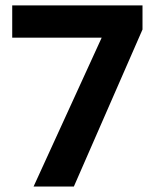

<svg xmlns="http://www.w3.org/2000/svg" viewBox="-20 -684 572 704"><path d="M24.8 -546V-664.3H502.5V-575.8L250.8 0H103.1L352.9 -546Z"/></svg>

Font: Khula
Style: Bold
Weight: 700
Designer: Erin McLaughlin, Steve Matteson
Version: Version 1.000;PS 1.0;hotconv 1.0.72;makeotf.lib2.5.5900; ttf